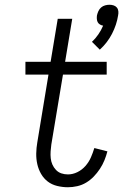

<svg xmlns="http://www.w3.org/2000/svg" viewBox="-20 -780 518 808"><path d="M400 -571 367 -604Q382 -618 394 -635.5Q406 -653 414 -672Q407 -673 400.5 -677Q394 -681 391 -687Q388 -693 387.5 -700.5Q387 -708 388 -715Q390 -724 394 -733Q398 -742 405.5 -748.5Q413 -755 422.5 -757.5Q432 -760 441 -760Q449 -760 457.5 -757.5Q466 -755 471.5 -748.5Q477 -742 478 -733Q479 -724 477 -715Q471 -676 451.5 -638Q432 -600 400 -571ZM266 8Q243 8 220.5 2.5Q198 -3 181 -16Q164 -29 153 -48Q142 -67 137 -89Q132 -111 132.5 -134.5Q133 -158 137 -181L184 -466H87V-520H193L223 -701H284L254 -520H429V-466H245L196 -172Q194 -158 193 -143Q192 -128 193.5 -114Q195 -100 200.5 -87.5Q206 -75 215.5 -65Q225 -55 238 -50.5Q251 -46 266 -46Q286 -46 305.5 -55.5Q325 -65 339.5 -81.5Q354 -98 362.5 -117.5Q371 -137 377 -157L432 -143Q427 -124 419.5 -105.5Q412 -87 400.5 -69.5Q389 -52 374.5 -37Q360 -22 342.5 -11.5Q325 -1 305 3.5Q285 8 266 8Z"/></svg>

Font: Iosevka QP Light
Style: Italic
Weight: 300
Italic angle: -9°
Designer: Belleve Invis
Foundry: Belleve Invis
Version: Version 20.0.0; ttfautohint (v1.8.4)